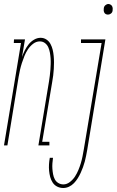

<svg xmlns="http://www.w3.org/2000/svg" viewBox="-52 -727 584 960"><path d="M-32 0 53 -512H17L18 -530H73L58 -442Q64 -459 72 -475Q80 -491 91 -505Q102 -519 118 -528.5Q134 -538 151 -538Q167 -538 180 -529.5Q193 -521 200.5 -507Q208 -493 211.5 -478Q215 -463 216.5 -447Q218 -431 218 -415Q218 -399 217 -382.5Q216 -366 214 -349.5Q212 -333 209 -317L159 -18H195V0H140L193 -320Q195 -334 197 -348.5Q199 -363 200 -377.5Q201 -392 201.5 -406.5Q202 -421 201 -435.5Q200 -450 197.5 -464Q195 -478 189.5 -490.5Q184 -503 173 -511.5Q162 -520 147 -520Q129 -520 113.5 -508Q98 -496 87.5 -480Q77 -464 70 -446.5Q63 -429 57.5 -412Q52 -395 48 -377.5Q44 -360 41 -342L-15 0ZM488 -654Q482 -654 477 -656.5Q472 -659 469.5 -664Q467 -669 466.5 -674.5Q466 -680 467 -686Q468 -695 475 -701Q482 -707 490 -707Q495 -707 500.5 -704Q506 -701 508.5 -696Q511 -691 511.5 -685.5Q512 -680 511 -674Q510 -665 503 -659.5Q496 -654 488 -654ZM264 213Q248 213 234 206Q220 199 211.5 186Q203 173 199 158Q195 143 193.5 127Q192 111 193 94.5Q194 78 197 62H213Q211 76 210 90Q209 104 210 117.5Q211 131 213.5 144.5Q216 158 222 169.5Q228 181 239.5 188Q251 195 265 195Q282 195 297.5 183Q313 171 323 155.5Q333 140 340 123Q347 106 352 89.5Q357 73 360.5 55.5Q364 38 367 20L456 -512H353V-530H475L384 23Q381 38 378.5 52Q376 66 372 80.5Q368 95 363 109Q358 123 351.5 137Q345 151 337 164Q329 177 318 188.5Q307 200 293 206.5Q279 213 264 213Z"/></svg>

Font: Iosevka Slab Thin
Style: Italic
Weight: 100
Italic angle: -9°
Monospace: yes
Designer: Belleve Invis
Foundry: Belleve Invis
Version: Version 11.1.1; ttfautohint (v1.8.3)